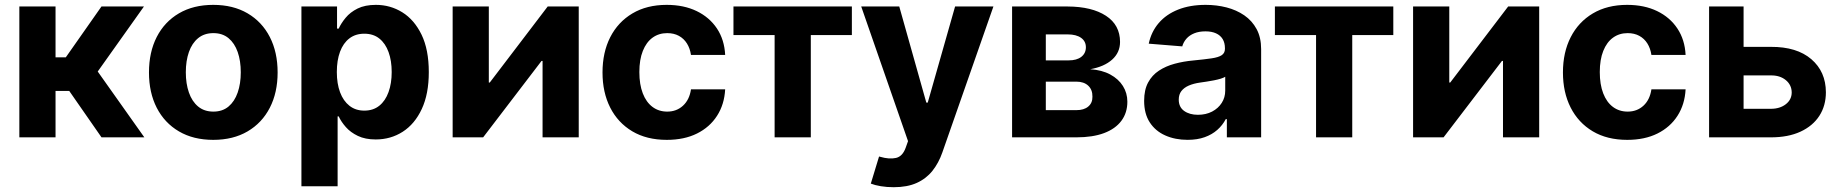

<svg xmlns="http://www.w3.org/2000/svg" viewBox="-20 -573 7676 801"><path d="M60.7 0V-545.9H211.7V-333.8H254.5L403.3 -545.9H580.5L387.7 -274.6L582.2 0H403.5L268.9 -193.6H211.7V0Z M869.6 10.5Q786.8 10.5 726.6 -24.8Q666.4 -60.1 633.9 -123.4Q601.5 -186.7 601.5 -270.7Q601.5 -355.3 633.9 -418.7Q666.4 -482.1 726.6 -517.4Q786.8 -552.7 869.6 -552.7Q952.6 -552.7 1012.8 -517.4Q1073 -482.1 1105.6 -418.7Q1138.2 -355.3 1138.2 -270.7Q1138.2 -186.7 1105.6 -123.4Q1073 -60.1 1012.8 -24.8Q952.6 10.5 869.6 10.5ZM870.2 -107.4Q908.1 -107.4 933.4 -128.6Q958.7 -149.8 971.6 -187Q984.5 -224.1 984.5 -271.3Q984.5 -319.1 971.6 -356Q958.7 -392.8 933.4 -413.8Q908.1 -434.8 870.2 -434.8Q832.2 -434.8 806.6 -413.8Q781 -392.8 768.1 -356Q755.2 -319.1 755.2 -271.3Q755.2 -224.1 768.1 -187Q781 -149.8 806.6 -128.6Q832.2 -107.4 870.2 -107.4Z M1237.5 204.1V-545.9H1386.1V-453.7H1393Q1403.1 -476.1 1422.1 -499Q1441 -522 1471.8 -537.4Q1502.6 -552.7 1548.2 -552.7Q1608.3 -552.7 1658.3 -521.7Q1708.4 -490.6 1738.7 -428.3Q1768.9 -365.9 1768.9 -272.1Q1768.9 -181 1739.6 -118.3Q1710.4 -55.6 1660.2 -23.4Q1610 8.8 1547.5 8.8Q1503.7 8.8 1473 -6Q1442.3 -20.7 1422.9 -42.8Q1403.4 -64.9 1393 -87.5H1388.5V204.1ZM1499.8 -111.5Q1537.1 -111.5 1562.5 -132Q1587.8 -152.4 1600.9 -188.8Q1614.1 -225.2 1614.1 -272.5Q1614.1 -319.8 1601 -355.8Q1588 -391.8 1562.7 -412.1Q1537.5 -432.4 1499.8 -432.4Q1463.2 -432.4 1437.6 -412.8Q1412 -393.2 1398.6 -357.3Q1385.2 -321.4 1385.2 -272.5Q1385.2 -224.1 1398.7 -188Q1412.2 -151.9 1437.9 -131.7Q1463.6 -111.5 1499.8 -111.5Z M2394.4 0H2243.5V-318.9H2239.3L1995.6 0H1868.4V-545.9H2019.3V-228.7H2023.3L2264.9 -545.9H2394.4Z M2761.7 10.5Q2677.9 10.5 2617.8 -25.2Q2557.7 -61 2525.6 -124.4Q2493.6 -187.7 2493.6 -270.7Q2493.6 -354.5 2525.9 -417.9Q2558.3 -481.3 2618.4 -517Q2678.5 -552.7 2761.3 -552.7Q2832.7 -552.7 2886.3 -526.8Q2939.9 -500.9 2971.1 -454Q3002.2 -407 3005.3 -343.8H2862.7Q2858.7 -371 2845.9 -391.5Q2833.1 -412 2812.3 -423.4Q2791.5 -434.8 2763.5 -434.8Q2728.4 -434.8 2702.3 -415.8Q2676.3 -396.9 2661.8 -360.5Q2647.3 -324.2 2647.3 -272.5Q2647.3 -220.6 2661.6 -183.6Q2675.9 -146.6 2702.1 -127Q2728.2 -107.4 2763.5 -107.4Q2802.5 -107.4 2829.3 -132Q2856.2 -156.6 2862.7 -200.2H3005.3Q3002 -137.5 2971.5 -90Q2941.1 -42.5 2887.8 -16Q2834.6 10.5 2761.7 10.5Z M3211.6 0V-426.8H3039.9V-545.9H3533.9V-426.8H3362.6V0Z M3708.4 208Q3679.6 208 3654.5 203.8Q3629.4 199.6 3612.9 193L3647.3 79.9L3652.3 81.2Q3690.2 92.2 3717.9 85.9Q3745.5 79.7 3758.6 42.8L3768.2 15.8L3572.9 -545.9H3731.6L3844.5 -144.9H3850.4L3964.5 -545.9H4124.4L3911.3 63.1Q3896 107 3870 139.7Q3843.9 172.4 3804.4 190.2Q3764.9 208 3708.4 208Z M4202.3 0V-545.9H4434.4Q4535.4 -545.4 4594 -507.1Q4652.6 -468.8 4652.7 -398Q4652.6 -353.8 4619.7 -324.3Q4586.8 -294.8 4528.3 -284.2Q4577.1 -281 4611.7 -262.3Q4646.3 -243.6 4664.7 -214.2Q4683.2 -184.8 4683.2 -148.8Q4683.2 -102.4 4658.2 -68.9Q4633.2 -35.4 4585.9 -17.7Q4538.6 0 4470.3 0ZM4343 -113.5H4470.3Q4501.9 -113.3 4519.9 -128.4Q4538 -143.5 4537.5 -169.7Q4538 -198.7 4519.9 -215.6Q4501.9 -232.4 4470.3 -232.4H4343ZM4343 -321.1H4437.9Q4471.8 -321 4490.9 -335.7Q4510.1 -350.5 4510.2 -375.8Q4510.1 -401.1 4489.9 -415.3Q4469.7 -429.5 4434.4 -429.5H4343Z M4934.5 10.4Q4882.4 10.4 4841.3 -8Q4800.1 -26.3 4776.7 -62.4Q4753.2 -98.5 4753.2 -152.3Q4753.2 -198 4769.7 -228.7Q4786.2 -259.4 4815 -278.3Q4843.8 -297.2 4880.6 -307.1Q4917.4 -317 4958.1 -320.7Q5005.6 -325.3 5034.6 -329.6Q5063.7 -333.9 5077 -342.9Q5090.3 -352 5090.3 -369.3V-371.7Q5090.3 -394.2 5080.8 -410Q5071.2 -425.7 5053.1 -433.9Q5035 -442.2 5009.3 -442.2Q4982.1 -442.2 4962.3 -434.1Q4942.4 -426 4929.9 -411.9Q4917.4 -397.8 4912.2 -379.5L4772.4 -390.8Q4783 -440.6 4814.2 -477Q4845.4 -513.3 4895 -533Q4944.5 -552.7 5009.9 -552.7Q5055.3 -552.7 5096.8 -542.1Q5138.3 -531.4 5170.9 -509.1Q5203.5 -486.7 5222.4 -451.7Q5241.3 -416.7 5241.3 -368.2V0H5098.3V-76H5093.7Q5080.4 -50.5 5058.4 -31.1Q5036.5 -11.7 5005.8 -0.7Q4975 10.4 4934.5 10.4ZM4977.6 -94.1Q5011 -94.1 5036.7 -107.5Q5062.3 -120.9 5076.9 -143.7Q5091.5 -166.5 5091.5 -194.9V-252.7Q5084.7 -248.4 5072.2 -244.6Q5059.7 -240.8 5044.3 -237.8Q5028.9 -234.8 5013.8 -232.5Q4998.7 -230.3 4986.4 -228.5Q4959.6 -224.7 4939.6 -216.1Q4919.6 -207.4 4908.6 -193.1Q4897.6 -178.8 4897.6 -157.4Q4897.6 -126.3 4920.1 -110.2Q4942.6 -94.1 4977.6 -94.1Z M5470.4 0V-426.8H5298.7V-545.9H5792.7V-426.8H5621.4V0Z M6401.3 0H6250.3V-318.9H6246.1L6002.4 0H5875.2V-545.9H6026.2V-228.7H6030.2L6271.8 -545.9H6401.3Z M6768.6 10.5Q6684.8 10.5 6624.7 -25.2Q6564.6 -61 6532.5 -124.4Q6500.4 -187.7 6500.4 -270.7Q6500.4 -354.5 6532.8 -417.9Q6565.1 -481.3 6625.2 -517Q6685.4 -552.7 6768.2 -552.7Q6839.6 -552.7 6893.2 -526.8Q6946.8 -500.9 6977.9 -454Q7009.1 -407 7012.1 -343.8H6869.5Q6865.5 -371 6852.7 -391.5Q6839.9 -412 6819.1 -423.4Q6798.3 -434.8 6770.3 -434.8Q6735.3 -434.8 6709.2 -415.8Q6683.1 -396.9 6668.6 -360.5Q6654.1 -324.2 6654.1 -272.5Q6654.1 -220.6 6668.4 -183.6Q6682.7 -146.6 6708.9 -127Q6735.1 -107.4 6770.3 -107.4Q6809.4 -107.4 6836.2 -132Q6863 -156.6 6869.5 -200.2H7012.1Q7008.8 -137.5 6978.4 -90Q6947.9 -42.5 6894.7 -16Q6841.4 10.5 6768.6 10.5Z M7204.6 -377.5H7367.9Q7476.2 -378 7536.6 -326.1Q7597.1 -274.2 7597.4 -188.1Q7597.4 -131.9 7570 -89.6Q7542.6 -47.4 7491.3 -23.7Q7440 0 7367.9 0H7110.1V-545.9H7254V-119.1H7367.9Q7405.5 -119.1 7430 -138.1Q7454.5 -157 7454.8 -187.1Q7454.5 -218.8 7430 -238.9Q7405.5 -258.9 7367.9 -258.4H7204.6Z"/></svg>

Font: Inter
Style: Regular
Weight: 400
Designer: Rasmus Andersson
Foundry: rsms
Version: Version 4.000;git-8c9346024